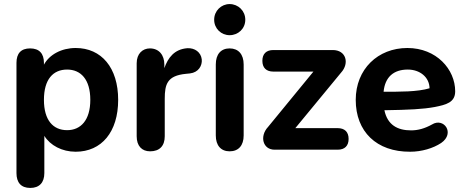

<svg xmlns="http://www.w3.org/2000/svg" viewBox="-20 -736 2287 944"><path d="M129 188C174 188 198 161 198 115V-68C227 -21 285 10 352 10C480 10 561 -88 561 -245C561 -403 479 -500 352 -500C283 -500 223 -468 196 -418V-427C196 -473 173 -498 128 -498C83 -498 61 -473 61 -427V115C61 161 83 188 129 188ZM310 -96C241 -96 196 -145 196 -245C196 -346 241 -394 310 -394C377 -394 424 -346 424 -245C424 -145 377 -96 310 -96Z M718 8C765 8 790 -19 790 -66V-250C790 -322 802 -364 894 -373L914 -375C956 -380 975 -413 972 -444C968 -479 938 -501 901 -499C837 -494 806 -452 788 -401V-419C788 -465 762 -498 717 -498C681 -498 652 -472 652 -425V-66C652 -19 677 8 718 8Z M1109 8C1153 8 1178 -21 1178 -70V-419C1178 -469 1152 -498 1109 -498C1066 -498 1041 -469 1041 -419V-70C1041 -21 1066 8 1109 8ZM1109 -563C1151 -563 1186 -595 1186 -639C1186 -683 1151 -716 1109 -716C1068 -716 1033 -683 1033 -639C1033 -595 1068 -563 1109 -563Z M1330 0H1640C1675 0 1694 -19 1694 -53C1694 -87 1675 -106 1640 -106H1432L1657 -379C1699 -425 1682 -490 1616 -490H1324C1289 -490 1270 -471 1270 -437C1270 -403 1289 -384 1324 -384H1521L1298 -112C1255 -66 1272 0 1330 0Z M1997 10C2053 10 2110 -7 2149 -33C2219 -81 2162 -160 2104 -124C2068 -104 2035 -95 2001 -95C1934 -95 1885 -122 1870 -194C1993 -196 2058 -199 2118 -210C2173 -221 2218 -232 2218 -287C2218 -395 2126 -500 1983 -500C1838 -500 1729 -396 1729 -245C1729 -89 1831 11 1997 10ZM1866 -285C1873 -357 1915 -394 1985 -394C2044 -394 2091 -357 2092 -302C2032 -284 1945 -285 1866 -285Z"/></svg>

Font: SN Pro
Style: Bold
Weight: 700
Designer: Tobias Whetton
Foundry: Supernotes
Version: Version 1.003;Glyphs 3.3 (3324)